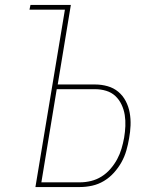

<svg xmlns="http://www.w3.org/2000/svg" viewBox="-20 -755 640 775"><path d="M123 0 242 -716H99L103 -735H266L213 -414H364Q390 -414 414.5 -407Q439 -400 457.5 -384.5Q476 -369 487.5 -347Q499 -325 503.5 -300Q508 -275 507 -249Q506 -223 501 -196Q497 -172 490 -147.5Q483 -123 470.5 -100.5Q458 -78 440 -58Q422 -38 399.5 -24.5Q377 -11 352 -5.5Q327 0 302 0ZM302 -19Q325 -19 347.5 -24.5Q370 -30 390 -42.5Q410 -55 426 -73.5Q442 -92 453 -112.5Q464 -133 470.5 -155Q477 -177 481 -199Q485 -223 486 -246Q487 -269 483.5 -291Q480 -313 470.5 -333Q461 -353 445.5 -367.5Q430 -382 408.5 -388.5Q387 -395 364 -395H209L147 -19Z"/></svg>

Font: Iosevka SS04 Thin Extended
Style: Italic
Weight: 100
Width: 7
Italic angle: -9°
Monospace: yes
Designer: Belleve Invis
Foundry: Belleve Invis
Version: Version 19.0.0; ttfautohint (v1.8.4)